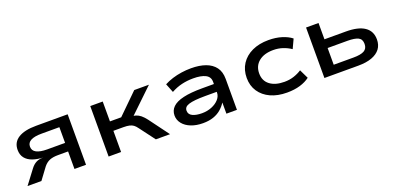

<svg xmlns="http://www.w3.org/2000/svg" viewBox="-4 -1139 3643 1780"><g transform="rotate(-20 1817.0 -249.5)"><path d="M60 0 165 -139Q187 -168 215.5 -183.5Q244 -199 287 -199H294H287Q230 -201 184.5 -217Q139 -233 113.5 -265Q88 -297 88 -346Q88 -421 149.5 -459.5Q211 -498 326 -498H637V0H523V-173H423Q375 -173 342.5 -160.5Q310 -148 283 -116L197 0ZM347 -257H524V-412H347Q278 -412 242 -393Q206 -374 206 -335Q206 -295 242.5 -276Q279 -257 347 -257Z M860 0V-498H983V-302H1094L1294 -498H1439L1180 -250L1168 -281Q1204 -278 1228.5 -270.5Q1253 -263 1274.5 -245.5Q1296 -228 1320 -197L1466 0H1326L1211 -153Q1195 -175 1179.5 -186.5Q1164 -198 1141 -203.5Q1118 -209 1082 -209H983V0Z M1790 9Q1724 9 1673 -11Q1622 -31 1593 -67Q1564 -103 1564 -148Q1564 -197 1598 -230.5Q1632 -264 1704 -281Q1776 -298 1891 -298H2027V-221H1897Q1837 -221 1796.5 -217Q1756 -213 1731 -205Q1706 -197 1695 -184Q1684 -171 1684 -152Q1684 -115 1719.5 -98Q1755 -81 1812 -81Q1864 -81 1908.5 -99Q1953 -117 1980 -147.5Q2007 -178 2007 -214V-320Q2007 -369 1964 -391Q1921 -413 1843 -413Q1784 -413 1729.5 -400Q1675 -387 1625 -359L1590 -447Q1628 -467 1671 -480.5Q1714 -494 1761.5 -501Q1809 -508 1857 -508Q1939 -508 1999 -486.5Q2059 -465 2092.5 -420.5Q2126 -376 2126 -305V0H2022V-108L2021 -109Q2001 -77 1969.5 -49.5Q1938 -22 1893.5 -6.5Q1849 9 1790 9Z M2619 9Q2527 9 2458 -22.5Q2389 -54 2350.5 -111.5Q2312 -169 2312 -246Q2312 -325 2350.5 -384Q2389 -443 2458.5 -475.5Q2528 -508 2620 -508Q2692 -508 2750 -490Q2808 -472 2846 -442L2804 -352Q2767 -377 2723.5 -391.5Q2680 -406 2631 -406Q2540 -406 2487.5 -363Q2435 -320 2435 -246Q2435 -173 2487.5 -133Q2540 -93 2630 -93Q2680 -93 2723 -107Q2766 -121 2801 -144L2844 -55Q2805 -25 2748.5 -8Q2692 9 2619 9Z M2989 0V-498H3112V-337H3323Q3445 -337 3507 -294.5Q3569 -252 3569 -170Q3569 -115 3540.5 -77.5Q3512 -40 3457.5 -20Q3403 0 3324 0ZM3112 -86H3307Q3379 -86 3413 -105Q3447 -124 3447 -170Q3447 -217 3413 -234Q3379 -251 3307 -251H3112Z"/></g></svg>

Font: Nunito Sans 7pt Expanded SemiBold
Style: Regular
Weight: 600
Width: 7
Designer: Vernon Adams
Foundry: Vernon Adams
Version: Version 3.101;gftools[0.9.27]